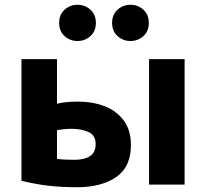

<svg xmlns="http://www.w3.org/2000/svg" viewBox="-20 -774 864 805"><path d="M303 11Q237 11 182 4.5Q127 -2 70 -16V-526H219V-339Q233 -343 255.5 -345.5Q278 -348 307 -348Q369 -348 419 -328.5Q469 -309 499 -268.5Q529 -228 529 -166Q529 -74 467 -31.5Q405 11 303 11ZM605 0V-526H754V0ZM293 -104Q334 -104 357.5 -119.5Q381 -135 381 -170Q381 -207 351 -220.5Q321 -234 279 -234Q264 -234 246 -232Q228 -230 219 -228V-108Q231 -106 251 -105Q271 -104 293 -104ZM527 -602Q496 -602 473 -622.5Q450 -643 450 -678Q450 -713 473 -733.5Q496 -754 527 -754Q558 -754 581 -733.5Q604 -713 604 -678Q604 -643 581 -622.5Q558 -602 527 -602ZM305 -602Q274 -602 251 -622.5Q228 -643 228 -678Q228 -713 251 -733.5Q274 -754 305 -754Q336 -754 359 -733.5Q382 -713 382 -678Q382 -643 359 -622.5Q336 -602 305 -602Z"/></svg>

Font: Ubuntu Sans ExtraBold
Style: Regular
Weight: 800
Designer: Dalton Maag Ltd
Foundry: Dalton Maag Ltd
Version: Version 1.006; ttfautohint (v1.8.4.7-5d5b)